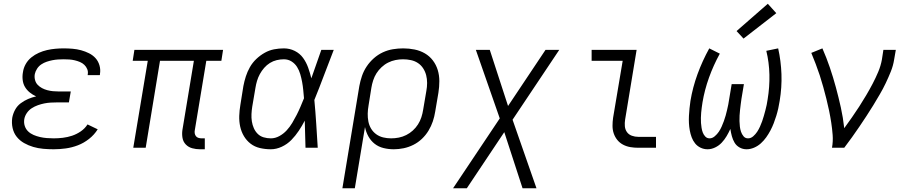

<svg xmlns="http://www.w3.org/2000/svg" viewBox="-20 -785 4840 1020"><path d="M265 8Q237 8 209.5 5.5Q182 3 156.5 -4.5Q131 -12 108 -25Q85 -38 69 -58Q53 -78 47 -104.5Q41 -131 45 -159Q49 -181 60 -201.5Q71 -222 89.5 -236Q108 -250 129 -259Q150 -268 172 -273Q154 -281 138.5 -293.5Q123 -306 113 -322.5Q103 -339 100.5 -360Q98 -381 102 -402Q105 -424 116.5 -444.5Q128 -465 146.5 -480Q165 -495 186.5 -504.5Q208 -514 230 -519Q252 -524 274.5 -526Q297 -528 318 -528Q342 -528 365.5 -526Q389 -524 411 -518Q433 -512 453 -502Q473 -492 487.5 -476Q502 -460 508.5 -437.5Q515 -415 511 -392Q511 -390 511 -388.5Q511 -387 510 -386H446Q446 -386 446 -387Q446 -388 446 -389Q449 -404 443.5 -417.5Q438 -431 428 -440.5Q418 -450 405 -455.5Q392 -461 377.5 -464.5Q363 -468 348 -469Q333 -470 318 -470Q303 -470 288 -469Q273 -468 258 -465Q243 -462 228 -457Q213 -452 199.5 -443Q186 -434 177 -420Q168 -406 165 -392Q162 -376 166 -360.5Q170 -345 180 -334.5Q190 -324 203 -317Q216 -310 231 -306Q246 -302 261.5 -300.5Q277 -299 293 -299H356L346 -241H284Q267 -241 249.5 -240Q232 -239 215 -235.5Q198 -232 181 -226Q164 -220 148.5 -210Q133 -200 122.5 -184.5Q112 -169 109 -152Q106 -133 111.5 -116Q117 -99 129.5 -87Q142 -75 158.5 -68Q175 -61 192.5 -57Q210 -53 228.5 -51.5Q247 -50 265 -50Q289 -50 314 -53Q339 -56 363 -64Q387 -72 409 -87Q431 -102 445 -124L499 -98Q481 -69 453 -47Q425 -25 393.5 -13Q362 -1 329.5 3.5Q297 8 265 8Z M1042 8Q1021 8 1001 2.5Q981 -3 967 -17.5Q953 -32 949.5 -52.5Q946 -73 949 -94L1010 -462H830L754 0H688L765 -462H685L694 -520H1165L1156 -462H1076L1015 -94Q1013 -85 1014.5 -76.5Q1016 -68 1021 -61.5Q1026 -55 1034.5 -52.5Q1043 -50 1052 -50H1068V8Z M1419 8Q1389 8 1361 1.5Q1333 -5 1311.5 -21.5Q1290 -38 1276 -61.5Q1262 -85 1256 -112.5Q1250 -140 1251 -169.5Q1252 -199 1257 -228L1273 -328Q1278 -354 1286 -379Q1294 -404 1307.5 -428Q1321 -452 1341.5 -471.5Q1362 -491 1386 -504.5Q1410 -518 1436 -523Q1462 -528 1488 -528Q1519 -528 1546 -514.5Q1573 -501 1590 -477.5Q1607 -454 1617 -426Q1627 -398 1634 -369Q1647 -407 1660.5 -444.5Q1674 -482 1687 -520H1753Q1727 -454 1702 -387Q1677 -320 1650 -254Q1656 -191 1660 -127Q1664 -63 1668 0H1603Q1602 -36 1601 -72Q1600 -108 1599 -144Q1585 -117 1567.5 -90.5Q1550 -64 1528 -41.5Q1506 -19 1477 -5.5Q1448 8 1419 8ZM1419 -50Q1442 -50 1464 -62Q1486 -74 1503 -92.5Q1520 -111 1532.5 -132Q1545 -153 1556 -174.5Q1567 -196 1576.5 -218.5Q1586 -241 1595 -263Q1593 -285 1591 -306.5Q1589 -328 1585 -349.5Q1581 -371 1575 -391.5Q1569 -412 1558 -429.5Q1547 -447 1529 -458.5Q1511 -470 1488 -470Q1469 -470 1450 -465.5Q1431 -461 1414 -450.5Q1397 -440 1383.5 -424.5Q1370 -409 1360.5 -391.5Q1351 -374 1345.5 -355.5Q1340 -337 1337 -318L1320 -218Q1317 -199 1316 -179Q1315 -159 1318 -140Q1321 -121 1328.5 -104Q1336 -87 1349 -74Q1362 -61 1380.5 -55.5Q1399 -50 1419 -50Z M1799 215 1889 -328Q1894 -355 1903 -381.5Q1912 -408 1928 -432Q1944 -456 1966 -475.5Q1988 -495 2014 -507Q2040 -519 2067.5 -523.5Q2095 -528 2122 -528Q2153 -528 2182.5 -522Q2212 -516 2237 -501.5Q2262 -487 2279.5 -464Q2297 -441 2305.5 -413Q2314 -385 2314 -354Q2314 -323 2309 -292L2292 -192Q2288 -166 2279.5 -140.5Q2271 -115 2256.5 -91Q2242 -67 2221.5 -47.5Q2201 -28 2176 -15.5Q2151 -3 2124.5 2.5Q2098 8 2072 8Q2044 8 2017.5 1.5Q1991 -5 1970.5 -21Q1950 -37 1937 -60.5Q1924 -84 1919 -110L1865 215ZM2058 -50Q2078 -50 2098.5 -54Q2119 -58 2138 -67.5Q2157 -77 2173 -91.5Q2189 -106 2200.5 -124Q2212 -142 2218.5 -162Q2225 -182 2228 -202L2245 -302Q2249 -323 2249 -344.5Q2249 -366 2244 -385.5Q2239 -405 2228 -422Q2217 -439 2200.5 -450Q2184 -461 2163.5 -465.5Q2143 -470 2121 -470Q2101 -470 2081 -466Q2061 -462 2042 -452.5Q2023 -443 2007 -428Q1991 -413 1980 -395.5Q1969 -378 1962.5 -358Q1956 -338 1953 -319L1938 -225Q1934 -203 1933.5 -181.5Q1933 -160 1937 -139.5Q1941 -119 1951.5 -101.5Q1962 -84 1978.5 -72Q1995 -60 2015.5 -55Q2036 -50 2058 -50Z M2387 215 2635 -156 2508 -520H2582L2679 -222L2878 -520H2951L2703 -149L2830 215H2756L2659 -83L2460 215Z M3371 0Q3349 0 3328.5 -3.5Q3308 -7 3290 -16.5Q3272 -26 3259.5 -41.5Q3247 -57 3240.5 -76Q3234 -95 3234 -116.5Q3234 -138 3237 -159L3288 -462H3123V-520H3362L3301 -150Q3298 -132 3299.5 -114.5Q3301 -97 3310.5 -83.5Q3320 -70 3336.5 -64Q3353 -58 3371 -58H3465V0Z M3946 8Q3926 8 3909 -1.5Q3892 -11 3882.5 -27Q3873 -43 3868 -61.5Q3863 -80 3860 -100Q3851 -80 3840 -61.5Q3829 -43 3814 -27Q3799 -11 3779 -1.5Q3759 8 3739 8Q3719 8 3701.5 -0.5Q3684 -9 3672.5 -23.5Q3661 -38 3654.5 -55.5Q3648 -73 3644.5 -92Q3641 -111 3640 -130.5Q3639 -150 3640 -169.5Q3641 -189 3643 -209Q3645 -229 3648 -249Q3660 -321 3685.5 -391Q3711 -461 3748 -528L3804 -500Q3770 -438 3746.5 -372.5Q3723 -307 3712 -241Q3710 -227 3708 -213.5Q3706 -200 3705 -186.5Q3704 -173 3703.5 -159Q3703 -145 3704 -132Q3705 -119 3707 -106Q3709 -93 3713.5 -81Q3718 -69 3727 -59.5Q3736 -50 3750 -50Q3764 -50 3777 -61Q3790 -72 3799 -85.5Q3808 -99 3814 -113Q3820 -127 3825.5 -141.5Q3831 -156 3835 -171Q3839 -186 3842.5 -200.5Q3846 -215 3849 -230Q3852 -245 3854 -260L3867 -338H3932L3919 -260Q3917 -245 3915 -230.5Q3913 -216 3911.5 -201Q3910 -186 3909 -171.5Q3908 -157 3908.5 -142Q3909 -127 3910.5 -113Q3912 -99 3916.5 -85.5Q3921 -72 3930 -61Q3939 -50 3954 -50Q3969 -50 3981.5 -61Q3994 -72 4002.5 -85Q4011 -98 4017.5 -112.5Q4024 -127 4029 -141Q4034 -155 4038 -169.5Q4042 -184 4046 -198.5Q4050 -213 4053 -228Q4056 -243 4058 -257Q4069 -323 4067.5 -388.5Q4066 -454 4051 -515L4114 -528Q4129 -461 4131.5 -391Q4134 -321 4122 -249Q4119 -229 4114.5 -209Q4110 -189 4104 -169.5Q4098 -150 4090.5 -130.5Q4083 -111 4073 -92Q4063 -73 4050.5 -55.5Q4038 -38 4022 -23.5Q4006 -9 3986 -0.5Q3966 8 3946 8ZM3930 -580 3893 -620 4059 -765 4104 -715Z M4400 0Q4406 -34 4403.5 -67.5Q4401 -101 4396 -133.5Q4391 -166 4384.5 -197.5Q4378 -229 4370 -260.5Q4362 -292 4353.5 -323Q4345 -354 4335 -384.5Q4325 -415 4313.5 -445Q4302 -475 4290 -504L4349 -528Q4371 -478 4388.5 -426.5Q4406 -375 4420.5 -321.5Q4435 -268 4447 -214Q4459 -160 4465 -104Q4486 -133 4506 -161.5Q4526 -190 4545 -219.5Q4564 -249 4582 -279.5Q4600 -310 4616 -340.5Q4632 -371 4645.5 -403Q4659 -435 4665 -468L4673 -520H4739L4730 -468Q4725 -436 4712.5 -405Q4700 -374 4685.5 -343.5Q4671 -313 4654 -284Q4637 -255 4619.5 -226Q4602 -197 4583 -168.5Q4564 -140 4545 -111.5Q4526 -83 4506 -55.5Q4486 -28 4465 0Z"/></svg>

Font: Iosevka SS04 Light Extended
Style: Italic
Weight: 300
Width: 7
Italic angle: -9°
Monospace: yes
Designer: Belleve Invis
Foundry: Belleve Invis
Version: Version 19.0.0; ttfautohint (v1.8.4)